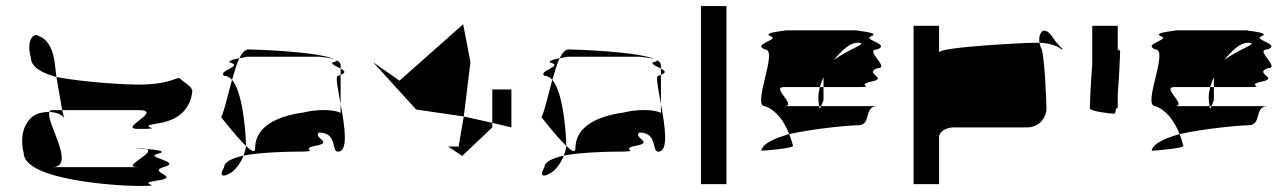

<svg xmlns="http://www.w3.org/2000/svg" viewBox="-20 -795 4242 633"><path d="M58 -291C58 -201 366 -182 435 -182C542 -182 416 -188 500 -200C580 -212 464 -227 519 -244C586 -262 452 -276 500 -288C534 -296 498 -301 462 -304C498 -292 374 -244 435 -244H152C234 -244 129 -394 143 -426C133 -426 121 -425 107 -421C70 -409 41 -360 58 -291ZM82 -604C65 -664 92 -689 108 -676C143 -664 155 -623 160 -591L166 -541C119 -554 82 -574 82 -604ZM143 -426C145 -430 147 -432 152 -432H185L192 -404C188 -416 166 -425 143 -426ZM166 -541 185 -432H435C524 -432 366 -370 435 -370C542 -370 416 -376 500 -388C580 -400 609 -446 614 -494C614 -510 584 -525 571 -538C555 -537 531 -516 435 -516C403 -516 268 -522 166 -541ZM462 -304C436 -306 419 -307 435 -307C448 -307 458 -306 462 -304Z M709 -409C709 -409 758 -345 791 -314V-318C791 -335 784 -486 745 -532C730 -478 717 -420 709 -409ZM719 -244C702 -216 713 -210 735 -222C754 -231 773 -256 783 -282C748 -274 719 -262 719 -244ZM719 -545C696 -562 786 -577 737 -589C732 -595 752 -600 769 -603C760 -584 753 -559 745 -532C738 -540 728 -545 719 -545ZM769 -603C788 -607 804 -608 781 -608H1032C1029 -608 1071 -605 1085 -599C1032 -625 819 -632 799 -632C788 -632 778 -621 769 -603ZM783 -282C787 -293 790 -304 791 -314C809 -297 821 -290 821 -306C821 -377 892 -412 980 -424C1028 -436 1081 -434 1103 -423V-452C1116 -381 1130 -295 1094 -295C1072 -295 1093 -358 1032 -358C1009 -340 1087 -325 1013 -313C968 -301 1047 -295 953 -295C933 -295 836 -293 783 -282ZM1076 -589C1071 -583 1090 -576 1103 -569V-580C1103 -587 1098 -592 1089 -597C1092 -595 1089 -592 1076 -589ZM1085 -599C1087 -598 1088 -598 1089 -597C1088 -598 1086 -598 1085 -599ZM1094 -545C1085 -545 1094 -502 1103 -452V-548ZM1103 -548V-569C1116 -562 1123 -556 1103 -548Z M1210 -590 1297 -529 1507 -715 1531 -590 1509 -411 1352 -434ZM1457 -312 1504 -281 1603 -375V-390L1509 -411L1492 -312ZM1603 -390V-500H1666V-375Z M1765 -409C1765 -409 1814 -345 1847 -314V-318C1847 -335 1840 -486 1801 -532C1786 -478 1773 -420 1765 -409ZM1775 -244C1758 -216 1769 -210 1791 -222C1810 -231 1829 -256 1839 -282C1804 -274 1775 -262 1775 -244ZM1775 -545C1752 -562 1842 -577 1793 -589C1788 -595 1808 -600 1825 -603C1816 -584 1809 -559 1801 -532C1794 -540 1784 -545 1775 -545ZM1825 -603C1844 -607 1860 -608 1837 -608H2088C2085 -608 2127 -605 2141 -599C2088 -625 1875 -632 1855 -632C1844 -632 1834 -621 1825 -603ZM1839 -282C1843 -293 1846 -304 1847 -314C1865 -297 1877 -290 1877 -306C1877 -377 1948 -412 2036 -424C2084 -436 2137 -434 2159 -423V-452C2172 -381 2186 -295 2150 -295C2128 -295 2149 -358 2088 -358C2065 -340 2143 -325 2069 -313C2024 -301 2103 -295 2009 -295C1989 -295 1892 -293 1839 -282ZM2132 -589C2127 -583 2146 -576 2159 -569V-580C2159 -587 2154 -592 2145 -597C2148 -595 2145 -592 2132 -589ZM2141 -599C2143 -598 2144 -598 2145 -597C2144 -598 2142 -598 2141 -599ZM2150 -545C2141 -545 2150 -502 2159 -452V-548ZM2159 -548V-569C2172 -562 2179 -556 2159 -548Z M2291 -188H2375V-775H2291Z M2490 -298C2504 -299 2604 -306 2594 -316C2590 -329 2587 -341 2582 -353C2533 -339 2493 -321 2490 -298ZM2502 -445C2457 -445 2548 -632 2502 -632C2457 -650 2554 -664 2520 -676C2487 -689 2593 -695 2565 -695H2809C2781 -695 2887 -689 2853 -676C2820 -664 2918 -650 2872 -632C2826 -632 2918 -570 2872 -570C2826 -552 2911 -538 2853 -526C2796 -514 2872 -508 2809 -508H2695V-541C2691 -530 2686 -519 2683 -508H2565C2519 -508 2612 -445 2565 -445H2681C2682 -433 2684 -437 2687 -445H2872C2826 -445 2855 -382 2809 -382C2783 -382 2669 -372 2582 -353C2564 -398 2538 -432 2502 -445ZM2678 -474C2678 -460 2680 -451 2681 -445H2687C2690 -453 2695 -464 2695 -464V-508H2683C2680 -496 2678 -485 2678 -474ZM2729 -597C2780 -635 2849 -654 2807 -654C2782 -654 2756 -630 2729 -597Z M2992 -188H3076V-344C3076 -360 3098 -375 3125 -375H3367C3402 -375 3430 -403 3430 -438C3430 -454 3424 -627 3411 -640C3409 -645 3408 -650 3407 -654H3389C3361 -654 3076 -640 3076 -622V-710H2992ZM3407 -654C3403 -678 3414 -694 3421 -694C3445 -694 3453 -660 3472 -646C3472 -638 3487 -638 3481 -632C3460 -647 3435 -653 3407 -654Z M3573 -438C3573 -428 3643 -420 3654 -420C3656 -420 3658 -427 3660 -438H3665V-484C3670 -542 3673 -620 3673 -626C3673 -628 3670 -630 3665 -632V-710H3581V-583C3576 -525 3573 -444 3573 -438Z M3777 -298C3791 -299 3891 -306 3881 -316C3877 -329 3874 -341 3869 -353C3820 -339 3780 -321 3777 -298ZM3789 -445C3744 -445 3835 -632 3789 -632C3744 -650 3841 -664 3807 -676C3774 -689 3880 -695 3852 -695H4096C4068 -695 4174 -689 4140 -676C4107 -664 4205 -650 4159 -632C4113 -632 4205 -570 4159 -570C4113 -552 4198 -538 4140 -526C4083 -514 4159 -508 4096 -508H3982V-541C3978 -530 3973 -519 3970 -508H3852C3806 -508 3899 -445 3852 -445H3968C3969 -433 3971 -437 3974 -445H4159C4113 -445 4142 -382 4096 -382C4070 -382 3956 -372 3869 -353C3851 -398 3825 -432 3789 -445ZM3965 -474C3965 -460 3967 -451 3968 -445H3974C3977 -453 3982 -464 3982 -464V-508H3970C3967 -496 3965 -485 3965 -474ZM4016 -597C4067 -635 4136 -654 4094 -654C4069 -654 4043 -630 4016 -597Z"/></svg>

Font: bitstorm
Style: suext
Weight: 400
Version: Version 0.2